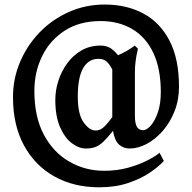

<svg xmlns="http://www.w3.org/2000/svg" viewBox="-20 -628 829 829"><path d="M752.9 -253.9Q752.9 -196.3 733.6 -147.7Q714.4 -99.1 682.9 -63Q651.4 -26.9 613.8 -6.8Q576.2 13.2 539.6 13.2Q513.7 13.2 494.6 -3.2Q475.6 -19.5 467.8 -63Q443.4 -32.2 426 -15.9Q408.7 0.5 391.6 6.8Q374.5 13.2 350.6 13.2Q320.3 13.2 289.8 -10Q259.3 -33.2 239 -79.8Q218.8 -126.5 218.8 -196.8Q218.8 -238.3 232.2 -279.8Q245.6 -321.3 270.8 -355.5Q295.9 -389.6 332 -410.4Q368.2 -431.2 414.1 -431.2Q434.6 -431.2 450.9 -423.6Q467.3 -416 489.7 -389.6Q528.3 -405.8 562 -431.2L575.7 -417.5Q575.7 -417.5 572.3 -402.8Q568.8 -388.2 565.7 -365Q562.5 -341.8 562.5 -316.9V-127.9Q562.5 -96.7 570.6 -81.3Q578.6 -65.9 598.1 -65.9Q613.3 -65.9 631.1 -85.9Q648.9 -106 661.6 -142.8Q674.3 -179.7 674.3 -230Q674.3 -332 641.6 -400.4Q608.9 -468.8 550.3 -502.9Q491.7 -537.1 414.6 -537.1Q323.2 -537.1 259 -495.4Q194.8 -453.6 161.6 -385Q128.4 -316.4 128.4 -235.4Q128.4 -123 169.4 -46.4Q210.4 30.3 279.1 69.8Q347.7 109.4 429.7 109.4Q485.4 109.4 533 96.2Q580.6 83 615.7 64.9Q650.9 46.9 668.9 31.7L687.5 66.9Q666 90.8 627.2 117.2Q588.4 143.6 533.4 162.1Q478.5 180.7 407.7 180.7Q298.8 180.7 214.8 133.8Q130.9 86.9 83.5 -0.2Q36.1 -87.4 36.1 -208.5Q36.1 -288.6 66.7 -360.6Q97.2 -432.6 151.4 -488.5Q205.6 -544.4 277.6 -576.4Q349.6 -608.4 432.1 -608.4Q527.3 -608.4 599.6 -569.3Q671.9 -530.3 712.4 -451.4Q752.9 -372.6 752.9 -253.9ZM464.8 -328.1Q454.1 -349.1 441.2 -361.6Q428.2 -374 404.8 -374Q362.8 -374 339.4 -334.5Q315.9 -294.9 315.9 -210.9Q315.9 -134.3 341.1 -99.4Q366.2 -64.5 392.6 -64.5Q410.2 -64.5 424.3 -75.9Q438.5 -87.4 464.8 -122.1Z"/></svg>

Font: Dai Banna SIL Medium
Style: Regular
Weight: 500
Designer: Victor Gaultney
Foundry: SIL International
Version: Version 4.000